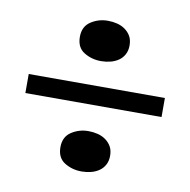

<svg xmlns="http://www.w3.org/2000/svg" viewBox="-60 -561 580 586"><g transform="rotate(10 230.0 -267.5)"><path d="M153 -438Q153 -470 176.5 -485.5Q200 -501 229 -501Q244 -501 258 -497.5Q272 -494 283 -486Q294 -478 300.5 -466.5Q307 -455 307 -438Q307 -422 300.5 -410Q294 -398 283 -390.5Q272 -383 258 -379.5Q244 -376 229 -376Q200 -376 176.5 -390.5Q153 -405 153 -438ZM19 -240V-299H441V-240ZM153 -96Q153 -128 176.5 -143.5Q200 -159 229 -159Q244 -159 258 -155.5Q272 -152 283 -144Q294 -136 300.5 -124.5Q307 -113 307 -96Q307 -80 300.5 -68Q294 -56 283 -48.5Q272 -41 258 -37.5Q244 -34 229 -34Q200 -34 176.5 -48.5Q153 -63 153 -96Z"/></g></svg>

Font: Gamine
Style: Bold
Weight: 700
Designer: Tapiwanashe Sebastian Garikayi
Version: Version 1.000